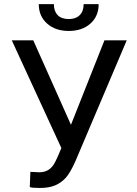

<svg xmlns="http://www.w3.org/2000/svg" viewBox="-20 -908 668 938"><path d="M326.7 -298.3 490.2 -710.9H599.1L347.7 -118.7Q322.3 -62 300.3 -38.3Q278.3 -14.6 248.8 -2.2Q219.2 10.3 174.8 10.3Q136.2 10.3 125.5 5.9L128.4 -68.4L172.9 -66.4Q224.1 -66.4 249 -115.7L261.2 -141.1L279.8 -184.6L37.6 -710.9H142.6ZM461.9 -887.7Q461.9 -828.6 421.6 -792.7Q381.3 -756.8 315.9 -756.8Q250.5 -756.8 210 -793Q169.4 -829.1 169.4 -887.7H243.2Q243.2 -853.5 261.7 -834.2Q280.3 -814.9 315.9 -814.9Q350.1 -814.9 369.4 -834Q388.7 -853 388.7 -887.7Z"/></svg>

Font: SteelSelectRoboto
Style: Roboto-Regular
Weight: 400
Designer: Google
Version: Version 2.137; 2017